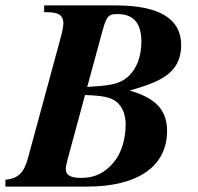

<svg xmlns="http://www.w3.org/2000/svg" viewBox="-45 -689 732 709"><path d="M269 -338C334 -336 363 -330 384 -314C407 -296 419 -266 419 -229C419 -179 405 -126 376 -91C345 -53 308 -32 255 -32C216 -32 198 -42 198 -65C198 -73 200 -83 205 -102ZM334 -577C349 -633 358 -637 390 -637C448 -637 477 -603 477 -536C477 -480 460 -436 430 -408C393 -373 346 -373 277 -368ZM118 -669V-644C157 -644 189 -642 189 -603C189 -593 185 -571 178 -546L59 -108C43 -49 23 -31 -25 -25V0H277C460 0 572 -72 572 -206C572 -281 531 -327 435 -354V-355C538 -385 624 -414 624 -523C624 -619 544 -669 383 -669Z"/></svg>

Font: XITS
Style: Bold Italic
Weight: 700
Italic angle: -16.33°
Designer: MicroPress Inc., with final additions and corrections provided by Coen Hoffman, Elsevier (retired)
Version: Version 1.302